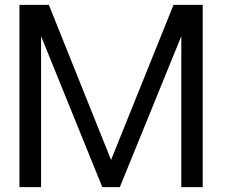

<svg xmlns="http://www.w3.org/2000/svg" viewBox="-20 -770 929 790"><path d="M814 -750V0H726V-621L473 0H401L149 -621V0H60V-750H181L437 -112L694 -750Z"/></svg>

Font: Oakes Grotesk
Style: Regular
Weight: 400
Designer: Samuel Oakes
Foundry: Samuel Oakes
Version: Version 1.000;PS 001.000;hotconv 1.0.88;makeotf.lib2.5.64775